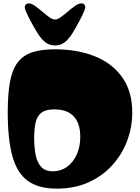

<svg xmlns="http://www.w3.org/2000/svg" viewBox="-20 -1107 833 1141"><path d="M317 14Q211 14 147 -31Q83 -76 54.5 -176Q26 -276 26 -439Q26 -549 39.5 -621.5Q53 -694 85 -736Q117 -778 171 -796Q225 -814 307 -814Q440 -814 543.5 -772.5Q647 -731 706.5 -647.5Q766 -564 766 -438Q766 -351 735.5 -270Q705 -189 647 -125Q589 -61 506 -23.5Q423 14 317 14ZM295 -89Q341 -89 377.5 -115Q414 -141 435.5 -187.5Q457 -234 457 -294Q457 -374 418 -415.5Q379 -457 303 -457Q252 -457 226.5 -437.5Q201 -418 192 -380Q183 -342 183 -286Q183 -233 191.5 -188Q200 -143 224 -116Q248 -89 295 -89ZM307 -991Q322 -991 342 -1005.5Q362 -1020 384 -1039Q406 -1058 427 -1072.5Q448 -1087 464 -1087Q475 -1087 481 -1080Q487 -1073 487 -1066Q487 -1057 478.5 -1037Q470 -1017 457.5 -993Q445 -969 433 -948Q421 -927 414 -915Q390 -876 365.5 -856.5Q341 -837 307 -837Q273 -837 248.5 -856.5Q224 -876 200 -915Q194 -925 182 -945.5Q170 -966 157.5 -990Q145 -1014 136 -1034.5Q127 -1055 127 -1065Q127 -1073 133.5 -1080Q140 -1087 150 -1087Q166 -1087 187 -1072.5Q208 -1058 230 -1039Q252 -1020 272 -1005.5Q292 -991 307 -991Z"/></svg>

Font: Matemasie
Style: Regular
Weight: 400
Designer: Adam Yeo
Version: Version 1.001; ttfautohint (v1.8.4.7-5d5b)